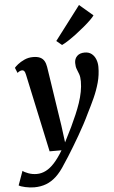

<svg xmlns="http://www.w3.org/2000/svg" viewBox="-104 -909 717 1204"><g transform="rotate(-5 254.5 -307.0)"><path d="M71.5 -457Q68 -474 62.8 -480.2Q57.5 -486.5 50 -486.5Q42.5 -486.5 35.2 -483.2Q28 -480 19.5 -473L6 -506Q11 -513 28 -526.8Q45 -540.5 70 -552Q95 -563.5 124.5 -563.5Q152 -563.5 169 -555.5Q186 -547.5 195 -532Q204 -516.5 207.5 -494.5Q214.5 -448.5 221.8 -401.5Q229 -354.5 236 -307.5Q243 -260.5 250.2 -213.8Q257.5 -167 264.5 -120.5L278.5 -13L325 -106Q343 -144 358.5 -180.2Q374 -216.5 385.8 -251.2Q397.5 -286 404 -319.8Q410.5 -353.5 410.5 -385.5Q410.5 -413.5 404.2 -430.8Q398 -448 391.5 -463.8Q385 -479.5 385 -503.5Q385 -530 402 -546.8Q419 -563.5 450 -563.5Q476 -563.5 493.2 -550Q510.5 -536.5 519.2 -514.2Q528 -492 528 -467Q528 -415.5 514.8 -367.8Q501.5 -320 480.8 -274.2Q460 -228.5 436 -181.5Q421.5 -150.5 403.2 -116.2Q385 -82 365.2 -47.8Q345.5 -13.5 326.2 18.2Q307 50 290 77Q273 104 259.5 123.5Q231.5 169 201.5 197Q171.5 225 137.2 238Q103 251 62 251Q35 251 5.5 244.5Q-24 238 -35 230.5L-3 141.5Q7 150.5 32.2 159.8Q57.5 169 85 169Q114.5 169 142.2 155Q170 141 197 111.2Q224 81.5 252 34.5H177ZM279 -651 440.5 -863.5 525.5 -791Q519 -781 501 -763.2Q483 -745.5 458.2 -724.8Q433.5 -704 406.8 -683.8Q380 -663.5 355.2 -647.2Q330.5 -631 313 -623Z"/></g></svg>

Font: Merriweather 28pt
Style: Bold Italic
Weight: 700
Italic angle: -7.8°
Version: Version 2.101